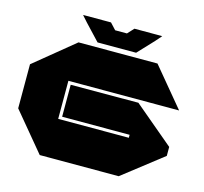

<svg xmlns="http://www.w3.org/2000/svg" viewBox="-124 -1039 1255 1179"><g transform="rotate(15 503.5 -450.0)"><path d="M279 -486V-730H780L982 -487V-486ZM227 0 25 -243V-244H728V0ZM25 -244V-523L278 -730H279V-244ZM299 -263V-466L728 -467V-263ZM728 0V-467H729L982 -254V-197L729 0ZM391 -760 297 -860H730L636 -760ZM297 -860 263 -898V-900H439L476 -860ZM551 -860 588 -900H764V-899L730 -860Z"/></g></svg>

Font: Foldit Black
Style: Regular
Weight: 900
Version: Version 1.003